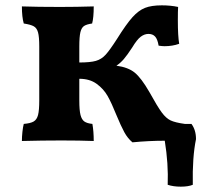

<svg xmlns="http://www.w3.org/2000/svg" viewBox="-20 -526 754 719"><path d="M702 166Q685 173 657 173Q629 173 608 166Q611 87 597 1Q538 1 476 7Q458 -8 445.5 -31Q433 -54 416 -95Q398 -140 383 -166.5Q368 -193 342 -212Q316 -231 277 -231V-150Q277 -113 281.5 -95.5Q286 -78 296 -71Q306 -64 326 -62Q331 -34 331 2Q279 0 210 0Q138 0 62 2Q62 -14 64 -32.5Q66 -51 69 -62Q94 -64 106 -71Q118 -78 122.5 -95.5Q127 -113 127 -150V-352Q127 -388 122.5 -404.5Q118 -421 106.5 -427.5Q95 -434 69 -438Q62 -462 62 -502Q120 -500 205 -500Q267 -500 331 -502Q331 -460 325 -438Q304 -435 294.5 -428.5Q285 -422 281 -405Q277 -388 277 -352V-292Q318 -292 339 -298Q360 -304 375.5 -321Q391 -338 418 -380Q453 -436 476 -461.5Q499 -487 523 -496.5Q547 -506 586 -506Q619 -506 647 -500Q646 -486 646 -450Q646 -391 651 -362Q626 -353 596 -353Q588 -353 574 -355Q570 -379 561 -389Q552 -399 536 -399Q521 -399 507 -388.5Q493 -378 475 -348Q456 -319 443.5 -304.5Q431 -290 416 -280Q460 -274 484.5 -254Q509 -234 539 -182Q570 -126 586 -104.5Q602 -83 619 -75Q636 -67 672 -62H697Q714 -39 714 -5Q700 63 702 166Z"/></svg>

Font: Vollkorn SC
Style: Bold
Weight: 700
Designer: Friedrich Althausen
Foundry: Friedrich Althausen
Version: Version 4.015